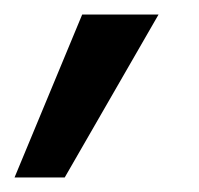

<svg xmlns="http://www.w3.org/2000/svg" viewBox="-28 -121 273 264"><path d="M61 123H-8L85 -101H190Z"/></svg>

Font: Hind Siliguri
Style: Regular
Weight: 400
Designer: Jyotish Sonowal
Foundry: Indian Type Foundry
Version: Version 1.001;PS 1.0;hotconv 1.0.86;makeotf.lib2.5.63406; tt